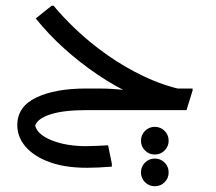

<svg xmlns="http://www.w3.org/2000/svg" viewBox="-20 -382 748 666"><path d="M574 -4Q511 -21 446 -51Q381 -81 319.5 -122.5Q258 -164 203 -213.5Q148 -263 104 -318L159 -362H166Q198 -323 245.5 -278Q293 -233 352.5 -191Q412 -149 480.5 -116.5Q549 -84 622 -69ZM279 0V-75H320Q345 -75 369.5 -73.5Q394 -72 410 -70Q426 -68 426 -68L520 -75H648V-68L627 0ZM282 200Q205 200 151 180Q97 160 68.5 126.5Q40 93 40 52Q40 -12 105.5 -43.5Q171 -75 279 -75V0Q201 0 155.5 14.5Q110 29 102 54Q110 85 160 105Q210 125 280 125Q295 125 314.5 124Q334 123 355 122L368 186V196Q344 198 321.5 199Q299 200 282 200ZM565 216Q565 236 551 250Q537 264 517 264Q497 264 483 250Q469 236 469 216Q469 196 483 182Q497 168 517 168Q537 168 551 182Q565 196 565 216ZM565 106Q565 126 551 140Q537 154 517 154Q497 154 483 140Q469 126 469 106Q469 86 483 72Q497 58 517 58Q537 58 551 72Q565 86 565 106Z"/></svg>

Font: Fustat
Style: Regular
Weight: 400
Designer: Mohamed Gaber, Khaled Hosny, Laura Garcia Mut
Foundry: Kief Type Foundry, Alif Type Foundry, Hard Type Foundry
Version: Version 1.007